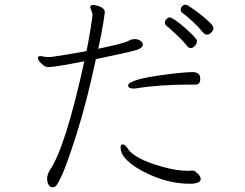

<svg xmlns="http://www.w3.org/2000/svg" viewBox="-20 -784 1040 815"><path d="M844 -644Q824 -668 797.5 -693Q771 -718 754 -729Q747 -735 747 -743Q747 -751 753 -757.5Q759 -764 766 -764Q773 -764 780 -759.5Q787 -755 804 -743Q821 -731 840 -715.5Q859 -700 872.5 -686.5Q886 -673 886 -664Q886 -655 877 -646Q868 -637 859 -637Q850 -637 844 -644ZM373 -724 363 -753Q363 -755 365 -759Q368 -763 374.5 -763Q381 -763 392 -760Q425 -752 425 -731Q425 -729 418 -684.5Q411 -640 397 -577Q507 -600 524 -610L537 -616Q545 -618 554.5 -618Q564 -618 574.5 -612Q585 -606 586 -597V-594Q586 -580 558.5 -571.5Q531 -563 387 -533Q347 -346 305.5 -216.5Q264 -87 245 -45Q226 -3 218.5 4Q211 11 202 11Q193 11 186.5 0.5Q180 -10 180 -26Q180 -42 191 -61Q257 -155 338 -524Q213 -499 183 -499Q166 -500 146 -525Q141 -532 141 -539Q141 -546 152 -546L178 -542Q187 -542 196 -542Q267 -552 347 -567Q355 -603 364 -659.5Q373 -716 373 -724ZM686 -675Q680 -681 680 -688.5Q680 -696 686.5 -703Q693 -710 700 -710Q714 -710 765 -666Q816 -621 816 -610.5Q816 -600 807.5 -590Q799 -580 790 -580Q781 -580 774 -588Q763 -605 730 -636Q697 -667 686 -675ZM830 -448Q830 -425 810 -425H789Q656 -425 557 -409L549 -408Q524 -408 524 -421Q524 -447 686 -468Q764 -478 799 -478H803Q826 -475 829 -459ZM832 -23Q832 -8 797 -4H785Q690 -4 592 -54Q548 -76 520 -103Q492 -130 492 -158Q492 -171 501.5 -171Q511 -171 524 -151Q537 -131 573 -112Q609 -93 669.5 -76Q730 -59 775 -59H777L794 -60Q800 -60 804 -59Q808 -58 820 -46.5Q832 -35 832 -23Z"/></svg>

Font: LXGW WenKai Lite Light
Style: Regular
Weight: 300
Designer: LXGW / Fontworks Inc.
Foundry: LXGW / Fontworks Inc.
Version: Version 1.511; March 25, 2025